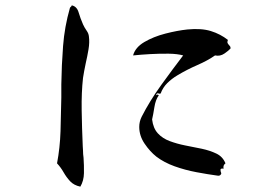

<svg xmlns="http://www.w3.org/2000/svg" viewBox="-20 -715 1040 717"><path d="M841 -534Q834 -526 818 -515Q802 -504 783 -508Q756 -489 717 -472Q678 -455 643 -434Q621 -421 604.5 -404.5Q588 -388 580 -366Q577 -364 572 -366Q570 -367 567.5 -366.5Q565 -366 562 -359Q562 -359 565.5 -361Q569 -363 573 -359Q561 -343 556.5 -314.5Q552 -286 548 -269Q552 -236 569.5 -217Q587 -198 614 -188Q641 -178 671 -172Q703 -166 733.5 -159.5Q764 -153 788 -141.5Q812 -130 822 -105Q812 -98 815 -85Q804 -87 803.5 -81.5Q803 -76 806 -69Q807 -65 803 -61.5Q799 -58 793 -59Q756 -64 713.5 -72Q671 -80 632 -94Q593 -108 564 -130Q540 -149 520 -178.5Q500 -208 500 -241Q500 -261 509 -279Q539 -338 582 -397.5Q625 -457 664 -508Q643 -514 610 -514.5Q577 -515 541.5 -513Q506 -511 477 -508Q485 -538 519 -558Q553 -578 597.5 -589.5Q642 -601 680 -605Q732 -610 767.5 -599Q803 -588 831 -566Q828 -558 830 -554Q832 -550 835 -547Q838 -544 839.5 -541.5Q841 -539 841 -534ZM312 -579Q315 -557 310.5 -530.5Q306 -504 300 -478Q297 -464 294.5 -450.5Q292 -437 290 -424Q284 -370 285 -303.5Q286 -237 289 -169Q289 -165 289.5 -161Q290 -157 290 -153Q290 -146 290.5 -139.5Q291 -133 292 -126Q294 -97 293.5 -68.5Q293 -40 280 -18Q256 -23 242 -38Q228 -53 217.5 -71.5Q207 -90 193 -105Q204 -163 206 -225Q208 -287 209 -351Q209 -363 209 -375.5Q209 -388 209 -400Q210 -471 215.5 -543Q221 -615 241 -685Q242 -688 244.5 -689.5Q247 -691 248 -695Q267 -691 273.5 -669Q280 -647 290 -624Q296 -611 303.5 -600.5Q311 -590 312 -579Z"/></svg>

Font: Yuji Syuku
Style: Regular
Weight: 400
Designer: Kataoka Yuji
Foundry: Kinuta Font Factory
Version: Version 3.002